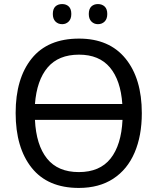

<svg xmlns="http://www.w3.org/2000/svg" viewBox="-20 -915 776 945"><path d="M368 10Q215 10 136 -89Q57 -188 57 -359Q57 -529 136 -627Q215 -725 369 -725Q518 -725 598 -626.5Q678 -528 678 -358Q678 -247 642.5 -164Q607 -81 537.5 -35.5Q468 10 368 10ZM152 -403H582Q574 -520 521 -583Q468 -646 369 -646Q268 -646 214.5 -583Q161 -520 152 -403ZM583 -325H152Q158 -201 211.5 -134.5Q265 -68 368 -68Q471 -68 524 -134.5Q577 -201 583 -325ZM286 -895Q306 -895 318.5 -883Q331 -871 331 -846Q331 -822 318 -809Q305 -796 286 -796Q266 -796 253 -809Q240 -822 240 -846Q240 -871 252.5 -883Q265 -895 286 -895ZM462 -895Q482 -895 495 -883Q508 -871 508 -846Q508 -822 495 -809Q482 -796 462 -796Q443 -796 430 -809Q417 -822 417 -846Q417 -871 429.5 -883Q442 -895 462 -895Z"/></svg>

Font: Noto Sans Display
Style: Regular
Weight: 400
Designer: Monotype Design team
Foundry: Monotype Imaging Inc.
Version: Version 1.000